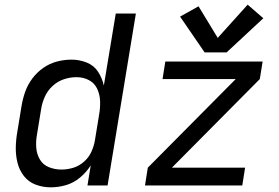

<svg xmlns="http://www.w3.org/2000/svg" viewBox="-20 -793 1192 821"><path d="M855 -569H949L1106 -715L1039 -773L911 -631L829 -766L750 -722ZM197 8Q230 8 262.5 -1.5Q295 -11 322.5 -34Q350 -57 368 -86L354 0H440L561 -735H475L424 -427Q417 -459 399.5 -486Q382 -513 351 -525.5Q320 -538 286 -538Q255 -538 224 -530Q193 -522 165.5 -503Q138 -484 118 -457Q98 -430 87.5 -400Q77 -370 72 -339L54 -229Q48 -195 47.5 -161.5Q47 -128 55 -96.5Q63 -65 82.5 -40Q102 -15 132.5 -3.5Q163 8 197 8ZM600 0H1016L1028 -76H715L1091 -455L1103 -530H687L675 -455H988L612 -76ZM242 -68Q215 -68 189.5 -78Q164 -88 150.5 -111Q137 -134 135 -161.5Q133 -189 138 -217L156 -327Q160 -353 171.5 -379Q183 -405 204.5 -425Q226 -445 253 -454Q280 -463 307 -463Q336 -463 360 -450.5Q384 -438 395.5 -413.5Q407 -389 408 -360.5Q409 -332 404 -304L386 -194Q382 -169 371 -144.5Q360 -120 339 -101.5Q318 -83 293 -75.5Q268 -68 243 -68Z"/></svg>

Font: Iosevka Sparkle Oblique
Style: Regular
Weight: 400
Italic angle: -9°
Designer: Belleve Invis
Foundry: Belleve Invis
Version: Version 4.5.0; ttfautohint (v1.8.3)